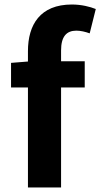

<svg xmlns="http://www.w3.org/2000/svg" viewBox="-20 -832 445 852"><path d="M405 -792C380 -802 342 -812 299 -812C158 -812 104 -722 104 -605V-559L29 -553V-444H104V0H251V-444H356V-560H251V-608C251 -670 275 -696 319 -696C337 -696 359 -691 378 -684Z"/></svg>

Font: Source Han Sans SC Bold
Style: Regular
Weight: 700
Designer: Ryoko NISHIZUKA (kana & ideographs); Paul D. Hunt (Latin, Greek & Cyrillic); Wenlong ZHANG (bopomofo); Sandoll Communica
Foundry: Adobe Systems Incorporated
Version: Version 1.001;PS 1.001;hotconv 1.0.78;makeotf.lib2.5.61930